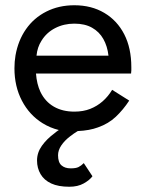

<svg xmlns="http://www.w3.org/2000/svg" viewBox="-20 -490 555 731"><path d="M332 181Q321 196 298.5 208.5Q276 221 244 221Q202 221 175 208.5Q148 196 134.5 173Q121 150 121 121Q121 91 139.5 65Q158 39 188 17Q196 10 204 5Q171 -3 142 -21Q92 -52 63.5 -106.5Q35 -161 35 -230Q35 -243 36 -255Q37 -267 39 -279Q49 -336 79 -379Q109 -422 156.5 -446Q204 -470 263 -470Q328 -470 377 -441Q426 -412 453 -359.5Q480 -307 480 -234V-222Q480 -216 479 -210H117Q120 -170 134 -140Q152 -103 185 -84Q218 -65 263 -65Q297 -65 323.5 -75.5Q350 -86 371 -104.5Q392 -123 407 -148L472 -107Q449 -72 421 -45.5Q393 -19 353 -5Q321 7 276 9Q261 18 247 29Q226 45 213.5 63.5Q201 82 201 101Q201 128 214 139.5Q227 151 249 151Q269 151 279 146Q289 141 299 131ZM393 -278Q389 -314 373.5 -341.5Q358 -369 330.5 -384.5Q303 -400 263 -400Q223 -400 190 -383Q157 -366 138 -335Q122 -310 119 -278Z"/></svg>

Font: Venryn Sans
Style: Regular
Weight: 400
Designer: Owen Earl, indestructible type* (font) & Cristiano Sobral (main changes)
Version: Version 3.600; ttfautohint (v1.8.3)